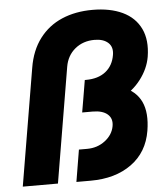

<svg xmlns="http://www.w3.org/2000/svg" viewBox="-52 -758 697 804"><g transform="rotate(-5 297.0 -356.0)"><path d="M366.3 -712Q440 -712 492.2 -687.4Q544.3 -662.7 567.7 -614.2Q591 -565.8 579.8 -496.1Q571.3 -446.4 537.3 -401.9Q503.3 -357.4 449.7 -330.8Q396.1 -304.3 331.9 -304.3H289.1L308.9 -422.2H313.8Q365.3 -422.2 396.7 -447Q428.1 -471.7 435.5 -516.3Q441.2 -549.5 421.1 -567.8Q401 -586.1 363.8 -586.1Q315.7 -586.1 281.9 -558.3Q248.2 -530.5 240.3 -483.8L159.1 0H11.3L94 -492.1Q105.9 -564.7 143.2 -614Q180.6 -663.3 237.4 -687.6Q294.3 -712 366.3 -712ZM259 -134.1H293.4Q336.8 -134.1 369.2 -158.9Q401.5 -183.6 407.9 -219.5Q413.6 -251.2 392.7 -269.4Q371.8 -287.7 329.7 -287.7H286.1L305.4 -400.1H312.2Q405.6 -400.1 462.6 -378.3Q519.7 -356.4 541.7 -309.4Q563.7 -262.4 551.5 -187.7Q536.8 -98.3 468.7 -49.2Q400.6 0 296.8 0H236.7Z"/></g></svg>

Font: Oak Sans Light Italic
Style: Regular
Weight: 400
Italic angle: -9.5°
Foundry: Erik Kennedy, Walven
Version: Version 1.000;Glyphs 3.1.2 (3151)